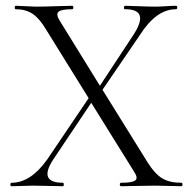

<svg xmlns="http://www.w3.org/2000/svg" viewBox="-20 -645 666 665"><path d="M608 -12Q612 -12 612 -6Q612 0 608 0Q596 0 566 -1Q536 -2 518 -2Q491 -2 452 -1Q413 0 400 0Q395 0 395 -6Q395 -12 400 -12Q439 -12 449 -20.5Q459 -29 444 -51L296 -289L164 -92Q112 -12 198 -12Q201 -12 201 -6Q201 0 198 0Q184 0 152 -1Q120 -2 94 -2Q78 -2 56 -1Q34 0 20 0Q16 0 16 -6Q16 -12 20 -12Q86 -12 143 -92L287 -305L140 -542Q117 -581 93 -597Q69 -613 35 -613Q31 -613 31 -619Q31 -625 35 -625Q46 -625 69.5 -623.5Q93 -622 103 -622Q132 -622 174.5 -623.5Q217 -625 230 -625Q234 -625 234 -619Q234 -613 230 -613Q192 -613 182.5 -604Q173 -595 187 -573L326 -348L442 -524Q500 -613 414 -613Q407 -613 410 -622Q411 -625 413 -625Q428 -625 460 -623.5Q492 -622 518 -622Q533 -622 554.5 -623.5Q576 -625 589 -625Q594 -625 594 -619Q594 -613 589 -613Q521 -613 464 -523L335 -334L491 -83Q516 -43 541.5 -27.5Q567 -12 608 -12Z"/></svg>

Font: Cormorant Upright Light
Style: Regular
Weight: 300
Designer: Christian Thalmann (Catharsis Fonts)
Foundry: Catharsis Fonts
Version: Version 3.302;PS 003.302;hotconv 1.0.88;makeotf.lib2.5.64775